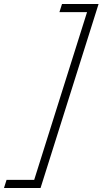

<svg xmlns="http://www.w3.org/2000/svg" viewBox="-85 -804 516 966"><path d="M411 -784 119 142H-65L-52 101H87L353 -743H214L227 -784Z"/></svg>

Font: Baskervville
Style: Italic
Weight: 400
Italic angle: -18°
Designer: ANRT
Foundry: ANRT
Version: Version 1.100